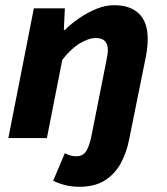

<svg xmlns="http://www.w3.org/2000/svg" viewBox="-20 -530 640 737"><path d="M284 187Q258 187 234 181.5Q210 176 184 164L229 58Q240 64 250.5 67Q261 70 272 70Q296 70 308.5 53.5Q321 37 330 -3L387 -290Q390 -305 392 -316.5Q394 -328 394 -338Q394 -361 382.5 -372.5Q371 -384 348 -384Q320 -384 285.5 -363Q251 -342 219 -300L160 0H12L110 -498H229L225 -415H229Q253 -439 284.5 -460.5Q316 -482 350 -496Q384 -510 418 -510Q480 -510 513.5 -477.5Q547 -445 547 -381Q547 -365 545 -346Q543 -327 539 -308L476 4Q466 56 443.5 97Q421 138 382.5 162.5Q344 187 284 187Z"/></svg>

Font: Source Code Pro ExtraBold
Style: Italic
Weight: 800
Italic angle: -11°
Monospace: yes
Designer: Paul D. Hunt, Teo Tuominen
Foundry: Adobe Systems Incorporated
Version: Version 1.016;hotconv 1.0.116;makeotfexe 2.5.65601